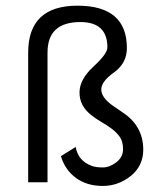

<svg xmlns="http://www.w3.org/2000/svg" viewBox="-20 -625 512 659"><path d="M189 -88.9 239.7 -120.6Q248.5 -72.3 294.9 -55.7Q309.1 -50.3 332.8 -50.3Q356.4 -50.3 379.4 -68.1Q402.3 -85.9 402.3 -112.5Q402.3 -139.2 391.4 -154.8Q380.4 -170.4 363.8 -182.9Q347.2 -195.3 327.6 -206.5Q308.1 -217.8 291.5 -231.4Q252.9 -262.2 252.9 -307.4Q252.9 -352.5 300.8 -396.5Q348.6 -440.4 348.6 -462.4Q348.6 -549.3 255.9 -549.3Q143.1 -549.3 143.1 -444.8V0.5H76.7V-444.3Q76.7 -605.5 246.1 -605.5Q415.5 -605.5 415.5 -460Q415.5 -408.2 371.6 -376.7Q327.6 -345.2 327.6 -318.1Q327.6 -291 365.2 -263.7Q380.9 -252.4 399.4 -240.2Q471.7 -193.4 471.7 -111.3Q471.7 -55.7 429 -21.2Q386.2 13.2 332.5 13.2Q278.8 13.2 241.2 -13.9Q203.6 -41 189 -88.9Z"/></svg>

Font: Meera
Style: Regular
Weight: 400
Designer: Hussain KH and Suresh P for Swathanthra Malayalam Computing (SMC)
Version: 7.0.0+20160512